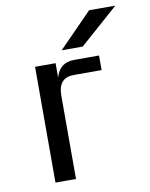

<svg xmlns="http://www.w3.org/2000/svg" viewBox="-78 -734 617 792"><g transform="rotate(-10 230.0 -338.0)"><path d="M460 -676 298 -533H210L350 -676ZM176 -485V-424Q192 -485 254 -485H358V-424H241Q176 -424 176 -349V0H90V-485Z"/></g></svg>

Font: Sarpanch
Style: Regular
Weight: 400
Designer: Manushi Parikh (Devanagari and Latin), Jyotish Sonowal (Devanagari)
Foundry: Indian Type Foundry
Version: Version 2.004;PS 1.0;hotconv 1.0.78;makeotf.lib2.5.61930; tt